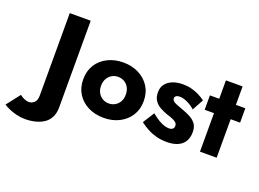

<svg xmlns="http://www.w3.org/2000/svg" viewBox="-294 -1015 2117 1569"><g transform="rotate(20 764.5 -230.5)"><path d="M-72 64 -164 182Q-143 196 -114 208.5Q-85 221 -49 230Q-13 239 26 239Q72 239 114 228.5Q156 218 188 196.5Q220 175 238 139.5Q256 104 256 54V-700H74V16Q74 60 53 78.5Q32 97 9 97Q-13 97 -35 87Q-57 77 -72 64Z M362 -230Q362 -158 396 -104Q430 -50 490 -20Q550 10 625 10Q700 10 759.5 -20Q819 -50 853.5 -104Q888 -158 888 -230Q888 -303 853.5 -357Q819 -411 759.5 -441Q700 -471 625 -471Q550 -471 490 -441Q430 -411 396 -357Q362 -303 362 -230ZM517 -230Q517 -266 532 -292Q547 -318 571 -332Q595 -346 625 -346Q654 -346 678.5 -332Q703 -318 717.5 -292Q732 -266 732 -230Q732 -194 717.5 -168.5Q703 -143 678.5 -129Q654 -115 625 -115Q595 -115 571 -129Q547 -143 532 -168.5Q517 -194 517 -230Z M1003 -167 940 -67Q971 -43 1007 -23.5Q1043 -4 1085.5 7.5Q1128 19 1177 19Q1260 19 1305.5 -18.5Q1351 -56 1351 -130Q1351 -173 1332.5 -199Q1314 -225 1283.5 -242Q1253 -259 1217 -272Q1183 -285 1159.5 -293.5Q1136 -302 1123.5 -312Q1111 -322 1111 -337Q1111 -350 1121.5 -358Q1132 -366 1153 -366Q1184 -366 1221 -348.5Q1258 -331 1287 -304L1341 -402Q1314 -422 1283.5 -437Q1253 -452 1218.5 -461Q1184 -470 1144 -470Q1094 -470 1055.5 -455Q1017 -440 994.5 -411Q972 -382 972 -340Q972 -296 991 -268Q1010 -240 1039.5 -223.5Q1069 -207 1102 -195Q1139 -184 1160.5 -174Q1182 -164 1191 -153.5Q1200 -143 1200 -128Q1200 -112 1189 -102Q1178 -92 1155 -92Q1139 -92 1117 -98.5Q1095 -105 1066.5 -121.5Q1038 -138 1003 -167Z M1380 -460V-335H1688V-460ZM1461 -620V0H1606V-620Z"/></g></svg>

Font: Jost
Style: Bold
Weight: 700
Version: Version 3.710